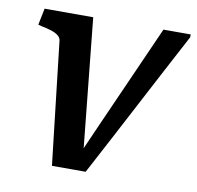

<svg xmlns="http://www.w3.org/2000/svg" viewBox="-66 -606 691 673"><g transform="rotate(10 280.0 -269.0)"><path d="M213 -538H40L28 -479L39 -476Q60 -472 75.5 -467Q91 -462 100.5 -454.5Q110 -447 111 -436L161 0H281Q316 -66 351 -132Q386 -198 420.5 -264Q455 -330 490 -396Q525 -462 560 -528V-538H463Q436 -477 409 -416.5Q382 -356 355 -295Q328 -234 301 -173.5Q274 -113 247 -51L264 -39Z"/></g></svg>

Font: Roboto Serif 20pt Medium
Style: Italic
Weight: 500
Italic angle: -10°
Version: Version 1.008